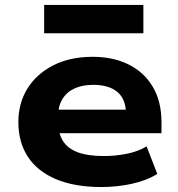

<svg xmlns="http://www.w3.org/2000/svg" viewBox="-20 -743 719 774"><path d="M389 11Q280 11 205 -21Q130 -53 92 -111.5Q54 -170 54 -251Q54 -326 90 -385Q126 -444 193.5 -479Q261 -514 354 -514Q436 -514 498.5 -483Q561 -452 596 -393Q631 -334 631 -250V-206H189V-301H504L488 -282Q488 -343 453.5 -372Q419 -401 356 -401Q312 -401 280.5 -386.5Q249 -372 231.5 -343.5Q214 -315 214 -272V-255Q214 -207 233 -176Q252 -145 292.5 -129.5Q333 -114 399 -114Q447 -114 493 -123.5Q539 -133 571 -153L614 -42Q571 -15 511 -2Q451 11 389 11ZM158 -609V-723H558V-609Z"/></svg>

Font: Nunito Sans 7pt SemiExpanded ExtraBold
Style: Regular
Weight: 800
Width: 6
Designer: Vernon Adams
Foundry: Vernon Adams
Version: Version 3.101;gftools[0.9.27]